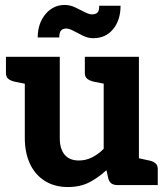

<svg xmlns="http://www.w3.org/2000/svg" viewBox="-20 -746 674 774"><path d="M254 8Q199 8 159.5 -17.5Q120 -43 100 -87.5Q80 -132 80 -189V-517H221V-189Q221 -146 240.5 -122.5Q260 -99 298 -99Q326 -99 351 -111.5Q376 -124 398 -146V-517H540V0H453Q424 0 417 -25L409 -60Q377 -30 340 -11Q303 8 254 8ZM518 0 531 -110 581 -99Q597 -96 606.5 -88Q616 -80 616 -65V0ZM102 -517 88 -407 38 -417Q22 -421 13 -428.5Q4 -436 4 -452V-517ZM420 -517 407 -407 357 -417Q341 -421 331.5 -428.5Q322 -436 322 -452V-517ZM351 -688Q364 -688 372 -694.5Q380 -701 380 -723H466Q466 -665 436 -628.5Q406 -592 356 -592Q335 -592 314.5 -602Q294 -612 276.5 -621.5Q259 -631 247 -631Q234 -631 226.5 -623.5Q219 -616 219 -595H132Q132 -651 163 -688.5Q194 -726 241 -726Q262 -726 282.5 -716.5Q303 -707 321 -697.5Q339 -688 351 -688Z"/></svg>

Font: Aleo ExtraBold
Style: Regular
Weight: 800
Designer: Alessio Laiso
Foundry: Alessio Laiso
Version: Version 2.001;gftools[0.9.29]